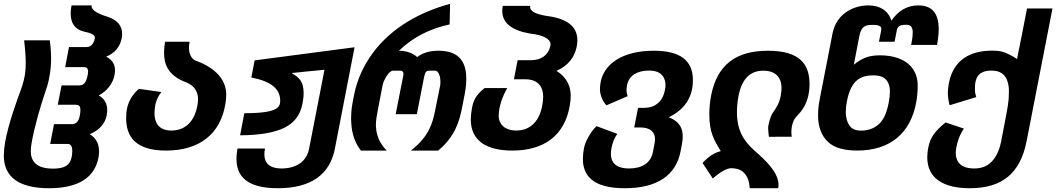

<svg xmlns="http://www.w3.org/2000/svg" viewBox="-35 -785 5507 1001"><path d="M220.7 196.3C372.6 196.3 457.5 141.6 478 38.6C480.5 26.9 481.4 14.6 481.4 4.4C481.4 -34.2 466.8 -64.5 433.1 -85.4C483.9 -106.9 512.7 -141.1 521 -182.1C522.9 -191.9 523.9 -201.7 523.9 -210.4C523.9 -244.1 510.3 -271 479.5 -287.6C521.5 -308.6 553.7 -349.1 562 -393.1C563.5 -401.4 564.5 -409.2 564.5 -418C564.5 -441.4 557.6 -469.7 518.6 -489.7C563.5 -507.3 591.8 -542.5 599.6 -586.4C601.1 -594.2 601.6 -602.5 601.6 -608.4C601.6 -650.9 577.6 -679.7 527.3 -697.3C505.9 -703.6 483.4 -711.9 467.3 -721.7C451.2 -731.4 440.4 -743.2 442.9 -756.8H337.9C335 -741.7 333.5 -727.5 333.5 -714.4C333.5 -663.6 356 -632.3 401.4 -620.6C439.9 -613.3 459.5 -603 459.5 -589.4V-586.4C453.1 -555.2 439 -539.6 416 -539.6H324.7L304.7 -435.1H396C407.2 -435.1 415.5 -434.6 419.9 -428.7C422.4 -425.3 424.3 -419.9 424.3 -412.1C424.3 -406.7 423.3 -400.9 421.9 -393.1C414.1 -354 401.4 -339.8 377.9 -339.8H286.1L266.1 -238.8H357.9C363.3 -238.8 368.2 -238.3 372.6 -236.8C380.4 -233.9 384.3 -225.6 384.3 -211.4C384.3 -204.6 383.3 -193.8 380.9 -181.6C375 -152.8 363.8 -137.7 337.9 -137.7H246.6L226.6 -34.7H317.9C333 -34.7 341.8 -22.9 341.8 2.4C341.8 8.3 341.3 23.4 337.4 38.6C328.6 73.2 306.2 94.2 241.7 94.2C152.3 94.2 125.5 54.2 125.5 2C125.5 -10.3 127 -22.9 129.4 -37.1C143.1 -119.6 176.8 -234.4 200.7 -304.7C209 -329.1 213.9 -341.8 220.2 -372.6C229.5 -416.5 231.4 -452.1 231.4 -481.9C231.4 -497.1 231 -526.4 224.6 -574.7H90.8C97.2 -519.5 99.1 -482.9 99.1 -460C99.1 -448.2 98.6 -439 98.1 -424.8C96.7 -392.6 87.4 -352.5 70.3 -307.1C62 -285.2 7.8 -140.6 -8.8 -41C-12.7 -17.6 -15.1 6.8 -15.1 26.4C-15.1 136.7 62.5 196.3 220.7 196.3Z M830.6 0C1005.4 0 1115.7 -86.9 1140.6 -246.6C1142.6 -259.3 1144.5 -275.9 1144.5 -290.5C1144.5 -366.7 1092.8 -429.2 986.8 -468.3L987.3 -467.8C960.4 -478 950.2 -507.3 950.2 -535.6C950.2 -544.4 951.2 -555.7 953.6 -567.4H825.7C822.3 -548.3 820.3 -530.8 820.3 -511.2C820.3 -454.1 837.4 -391.1 937.5 -355H937C982.4 -336.9 997.6 -301.8 997.6 -267.6C997.6 -258.8 996.6 -248 994.6 -237.3C979 -147.9 927.7 -104.5 858.9 -104.5C790.5 -104.5 770.5 -147.5 770.5 -194.8C770.5 -207.5 772 -223.1 774.9 -239.3C780.3 -263.2 791.5 -288.1 806.6 -305.2L689 -321.8C673.8 -308.1 660.2 -293 650.4 -277.3C628.9 -243.2 622.6 -205.6 622.6 -170.4C622.6 -74.2 669.4 0 830.6 0Z M1413.6 196.3C1586.4 196.3 1684.6 125 1710.9 -9.8L1813.5 -538.6L1292.5 -470.2L1275.4 -381.3C1382.3 -359.4 1425.8 -320.3 1425.8 -259.3C1425.8 -250 1424.8 -245.1 1423.3 -240.7C1412.6 -208.5 1359.4 -194.8 1238.8 -194.8L1216.8 -79.6C1322.3 -80.1 1398.9 -94.2 1450.7 -120.6C1501 -146.5 1529.3 -185.1 1541 -240.2C1544.4 -256.3 1546.9 -275.9 1547.4 -283.2C1547.9 -291 1547.9 -300.8 1547.9 -301.3C1547.9 -313.5 1546.4 -326.7 1543.5 -338.9C1537.6 -362.3 1521 -385.3 1488.3 -401.4L1488.8 -404.3C1495.6 -405.3 1498 -405.3 1501 -405.8C1507.8 -406.2 1502 -405.8 1510.3 -406.7C1512.7 -407.2 1515.6 -407.2 1519 -407.7C1522 -407.7 1525.9 -408.2 1530.3 -408.7C1572.3 -413.6 1577.6 -413.6 1593.3 -415C1624 -418 1630.9 -418.5 1656.7 -421.4L1576.7 -10.7C1569.8 24.4 1553.7 49.8 1527.8 67.4C1502.4 85 1468.3 93.3 1433.6 93.3C1363.8 93.3 1343.3 59.6 1343.3 19.5C1343.3 10.7 1344.2 0.5 1346.7 -10.7H1203.1C1199.7 8.3 1197.8 25.9 1197.8 43C1197.8 129.9 1247.1 196.3 1413.6 196.3Z M1846.7 0H1981C1963.4 -18.1 1950.7 -36.1 1941.9 -55.2C1925.3 -90.8 1924.8 -124 1924.8 -133.3C1924.8 -157.7 1928.2 -176.3 1936 -217.8L1960 -341.8C1961.9 -354 1970.7 -373 1981 -388.7C1991.7 -405.3 2002.9 -416.5 2014.2 -416.5H2047.9C2055.7 -416.5 2061.5 -415.5 2064.9 -411.6C2066.9 -409.2 2068.4 -405.3 2068.4 -399.9C2068.4 -396.5 2067.9 -392.1 2066.9 -387.2L2027.8 -189.5H2138.2L2176.3 -384.8C2181.6 -411.6 2189.5 -416.5 2202.6 -416.5H2233.9C2245.1 -416.5 2252.9 -404.3 2257.3 -388.7C2260.3 -378.9 2261.2 -366.7 2261.2 -357.4C2261.2 -351.1 2260.7 -346.2 2260.3 -341.8L2232.9 -205.6C2227.1 -175.8 2218.3 -140.6 2200.7 -106.9C2183.6 -74.2 2157.2 -39.6 2107.4 0H2249.5C2293.5 -36.6 2321.8 -75.7 2339.8 -113.3C2356.9 -148.9 2366.2 -183.1 2375 -228.5L2387.7 -293.9C2392.6 -319.3 2396 -347.7 2396 -374.5C2396 -447.8 2370.6 -520.5 2251.5 -520.5C2206.5 -520.5 2169.4 -510.3 2140.1 -487.3C2120.1 -506.3 2085.9 -520.5 2044.9 -520.5C2120.6 -593.3 2208 -635.7 2309.1 -657.7L2311.5 -765.1C1966.3 -670.4 1841.8 -447.3 1811.5 -292.5L1803.2 -250C1796.9 -216.8 1795.4 -185.1 1795.4 -169.9C1795.4 -157.7 1796.4 -138.2 1798.3 -121.6C1803.2 -80.6 1817.4 -37.1 1846.7 0Z M2635.7 0C2799.8 0 2909.7 -76.7 2936 -237.3C2938.5 -252.4 2940.4 -269.5 2940.4 -285.2C2940.4 -328.1 2926.3 -377.9 2866.2 -415.5C2929.2 -442.9 2962.4 -490.2 2972.2 -544.4C2974.1 -555.7 2975.1 -565.9 2975.1 -575.7C2975.1 -647.9 2919.9 -689.9 2809.6 -702.6H2810.5C2755.9 -711.9 2728.5 -727.1 2728.5 -749C2728.5 -750.5 2728.5 -752.4 2729 -754.4H2585.9C2584.5 -745.1 2583.5 -736.3 2583.5 -727.5C2583.5 -667 2630.9 -627.4 2725.6 -610.4C2761.7 -606.4 2789.1 -599.6 2807.6 -589.8C2825.2 -580.6 2835.4 -567.4 2835.4 -554.2C2835.4 -551.3 2835 -547.9 2834.5 -545.9C2824.7 -498 2786.1 -471.2 2733.9 -471.2H2663.6L2644.5 -371.6H2704.6C2774.9 -371.6 2796.9 -326.7 2796.9 -281.7C2796.9 -268.6 2794.9 -251.5 2792.5 -237.3C2777.8 -153.8 2730.5 -104.5 2656.7 -104.5C2591.3 -104.5 2564.9 -143.1 2564.9 -180.2C2564.9 -187.5 2565.9 -204.1 2568.4 -217.8C2572.3 -239.3 2581.5 -266.1 2583.5 -271.5C2589.4 -287.6 2597.7 -304.2 2609.4 -325.7H2491.2C2464.4 -304.7 2449.7 -286.6 2440.9 -269.5C2432.6 -252.9 2428.7 -237.3 2425.3 -219.2C2421.4 -198.7 2419.4 -179.2 2419.4 -162.1C2419.4 -54.2 2497.6 0 2635.7 0Z M3222.7 196.3C3390.1 196.3 3489.7 129.9 3513.7 2L3520.5 -34.7C3522.9 -48.3 3524.4 -60.5 3524.4 -73.7C3524.4 -110.4 3512.7 -150.4 3451.7 -173.3C3485.8 -190.4 3513.2 -210.9 3533.2 -234.9C3573.2 -282.7 3577.6 -339.4 3577.6 -366.2C3577.6 -469.2 3512.7 -520.5 3373 -520.5C3213.4 -520.5 3106.4 -453.1 3094.2 -342.3C3093.3 -334 3092.8 -323.2 3092.8 -319.3C3092.8 -315.4 3093.3 -300.3 3099.6 -281.7C3105.5 -264.2 3113.8 -250 3126.5 -235.8L3237.3 -283.7C3233.4 -294.4 3232.4 -300.8 3231.9 -305.7C3231.4 -310.5 3231.4 -314 3231.4 -314.9C3231.4 -322.8 3232.4 -332 3234.4 -342.3C3244.6 -392.1 3288.6 -417 3347.7 -417C3382.8 -417 3404.3 -408.2 3418.5 -391.1C3432.6 -373.5 3434.6 -354 3434.6 -341.8C3434.6 -333.5 3433.6 -324.7 3431.6 -315.4C3424.8 -281.7 3411.1 -259.8 3392.1 -244.6C3373 -229.5 3351.1 -222.7 3322.3 -222.7H3291.5L3271.5 -120.6H3302.2C3359.4 -120.6 3379.9 -93.3 3379.9 -59.6C3379.9 -52.2 3378.9 -44.4 3377.4 -36.1L3368.7 8.8C3357.4 65.9 3310.1 93.3 3245.1 93.3C3171.9 93.3 3149.9 58.6 3149.9 17.1C3149.9 8.3 3150.9 -2 3152.8 -12.2C3157.2 -36.1 3165.5 -63.5 3183.6 -86.9L3075.2 -127.4C3056.2 -109.4 3043 -89.8 3031.2 -68.4C3019 -45.9 3013.2 -30.8 3009.3 -10.7C3005.9 6.8 3003.9 26.4 3003.9 43.5C3003.9 129.4 3054.2 196.3 3222.7 196.3Z M3873.5 196.3H4022C4023.4 190.9 4023.9 185.1 4023.9 179.7C4023.9 112.3 3956.1 51.3 3898.4 0C3839.8 -52.2 3807.1 -108.4 3807.1 -199.7C3807.1 -227.1 3810.1 -258.3 3815.4 -285.6C3833 -374.5 3876.5 -416.5 3944.8 -416.5C3978.5 -416.5 4005.9 -406.2 4022 -385.3C4037.6 -364.7 4039.6 -339.4 4039.6 -326.2C4039.6 -314.9 4038.1 -300.3 4035.6 -287.1C4028.3 -248 4013.7 -223.6 3994.6 -198.2C3986.8 -187 3977.1 -162.6 3971.2 -131.3C3970.2 -127 3969.7 -121.6 3969.7 -116.2C3969.7 -104 3972.2 -89.4 3973.6 -71.8L4092.8 -72.3C4091.3 -82 4090.8 -91.3 4090.8 -96.7C4090.8 -104.5 4091.8 -117.7 4093.3 -125C4095.7 -138.2 4100.6 -151.9 4104 -158.7C4107.9 -166.5 4113.3 -172.4 4119.6 -179.7C4133.3 -194.3 4145.5 -208 4157.2 -228.5C4177.7 -264.6 4185.5 -306.2 4185.5 -346.2C4185.5 -446.3 4139.2 -520.5 3968.8 -520.5C3800.3 -520.5 3704.1 -445.8 3672.9 -289.1C3666.5 -257.3 3663.1 -223.6 3663.1 -188.5C3663.1 -95.2 3687.5 -54.7 3722.7 2.9C3687 12.2 3657.7 31.7 3627.9 64.9L3681.2 145.5C3722.2 109.9 3754.9 91.8 3778.8 91.8C3787.1 91.8 3799.3 93.8 3811 96.2C3847.7 107.4 3871.1 141.1 3873.5 196.3Z M4433.6 0C4605.5 0 4712.4 -90.3 4741.7 -251.5C4747.1 -280.8 4749.5 -311 4749.5 -337.4C4749.5 -354 4748.5 -399.9 4714.8 -438C4679.7 -478 4620.1 -496.6 4553.2 -496.6C4492.2 -496.6 4458.5 -481 4416.5 -447.8L4444.8 -595.2C4450.2 -622.1 4458 -637.2 4469.2 -645.5C4480 -653.3 4494.6 -655.3 4513.7 -655.3C4523.4 -655.3 4533.7 -654.8 4540 -653.3C4546.4 -651.9 4551.3 -649.4 4554.7 -647C4558.1 -643.6 4559.6 -639.2 4559.6 -633.3C4559.6 -629.9 4559.1 -626 4558.1 -621.1L4547.4 -567.4H4628.9L4639.6 -622.1C4641.6 -633.3 4644 -641.6 4651.9 -647.5C4659.2 -652.8 4670.9 -655.8 4687.5 -655.8C4700.7 -655.8 4707 -653.8 4712.4 -649.4C4722.7 -640.6 4723.6 -625.5 4723.6 -616.2C4723.6 -609.4 4723.1 -602.1 4722.2 -592.3C4720.7 -582 4718.8 -568.4 4715.3 -550.8H4850.1C4856 -582 4858.9 -609.9 4858.9 -633.8C4858.9 -716.3 4823.7 -756.8 4752.9 -756.8C4694.8 -756.8 4647.5 -729.5 4612.3 -676.8C4604.5 -703.6 4588.9 -723.6 4568.8 -736.8C4548.8 -750 4523.9 -756.8 4492.7 -756.8C4450.7 -756.8 4407.2 -744.6 4372.6 -719.2C4342.8 -697.3 4315.4 -662.6 4305.2 -609.4L4237.8 -263.7C4232.4 -234.9 4230 -209.5 4230 -184.1C4230 -164.6 4231.4 -114.7 4259.3 -71.8C4288.1 -27.8 4338.4 0 4433.6 0ZM4454.6 -104C4421.4 -104 4400.4 -114.3 4386.7 -142.6C4375 -167 4374.5 -192.9 4374.5 -202.1C4374.5 -221.2 4376.5 -237.3 4380.4 -256.8C4390.6 -308.6 4406.2 -343.3 4431.6 -365.2C4456.5 -386.7 4486.8 -392.1 4516.1 -392.1C4554.2 -392.1 4577.6 -382.8 4591.8 -359.9C4603.5 -340.8 4604.5 -321.3 4604.5 -308.1C4604.5 -289.6 4602.5 -272 4598.1 -249C4587.4 -194.3 4571.8 -160.6 4546.9 -137.7C4522 -114.7 4488.8 -104 4454.6 -104Z M5021 196.3C5190.4 196.3 5284.7 118.2 5317.4 -49.8L5452.1 -740.7H5319.3L5289.6 -587.9C5287.1 -575.7 5287.6 -582 5283.7 -558.6C5281.7 -545.9 5280.8 -543 5278.3 -532.2C5275.9 -521.5 5274.9 -516.6 5272.9 -505.9C5271.5 -497.1 5269.5 -487.3 5267.6 -477.1C5255.9 -485.4 5240.2 -494.6 5220.7 -503.9C5197.8 -514.6 5179.7 -521 5137.7 -521C5018.1 -521 4938.5 -468.8 4914.1 -360.8C4909.2 -339.4 4906.7 -316.4 4906.7 -299.3C4906.7 -280.8 4909.7 -259.8 4916 -236.3L5054.7 -278.8C5050.3 -292 5047.9 -303.7 5047.9 -316.9C5047.4 -330.6 5048.3 -347.7 5051.3 -360.8C5060.1 -400.9 5089.4 -417 5133.3 -417C5157.2 -417 5175.3 -412.1 5189 -402.3C5218.3 -381.3 5225.1 -340.8 5225.1 -308.6C5225.1 -299.8 5224.6 -282.2 5223.6 -267.6C5222.7 -252.4 5216.8 -215.3 5210.4 -182.6L5184.1 -45.9C5174.8 1.5 5155.8 37.1 5133.8 59.1C5108.4 84.5 5078.1 93.3 5043.5 93.3C4974.1 93.3 4947.8 58.1 4947.8 12.2C4947.8 3.4 4948.7 -5.4 4951.2 -17.6C4957 -47.4 4965.8 -77.6 4990.2 -114.7L4894.5 -146.5C4880.4 -135.3 4866.7 -122.6 4857.9 -113.8C4838.4 -94.2 4823.2 -72.3 4814.9 -51.3C4806.6 -30.3 4799.3 2.9 4799.3 35.2C4799.3 142.6 4880.4 196.3 5021 196.3Z"/></svg>

Font: Hack
Style: Bold Oblique
Weight: 700
Italic angle: -12°
Monospace: yes
Designer: Christopher Simpkins
Foundry: Christopher Simpkins
Version: Version 2.010